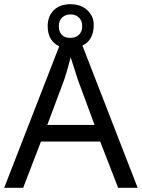

<svg xmlns="http://www.w3.org/2000/svg" viewBox="-20 -898 679 918"><path d="M357.4 -731.7Q373 -746.6 373 -772.9Q373 -799.3 357.2 -814.2Q341.3 -829.1 317.1 -829.1Q293 -829.1 277.1 -814.2Q261.2 -799.3 261.2 -772.9Q261.2 -746.6 275.4 -731.7Q289.6 -716.8 315.7 -716.8Q341.8 -716.8 357.4 -731.7ZM432.1 -300.8 352.1 -517.1 317.9 -624Q303.2 -565.4 287.1 -517.1L206.1 -300.8ZM208 -772.9Q208 -820.8 237.3 -849.4Q266.6 -877.9 316.7 -877.9Q366.7 -877.9 397.5 -849.1Q428.2 -820.3 428.2 -780.3Q428.2 -705.6 374 -680.2L638.2 0H544.9L459 -221.2H175.8L90.8 0H0L263.2 -676.8Q208 -702.6 208 -772.9Z"/></svg>

Font: NotoSans
Style: Regular
Weight: 400
Designer: Monotype Design team
Foundry: Monotype Imaging Inc.
Version: Version 1.04